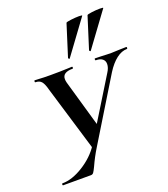

<svg xmlns="http://www.w3.org/2000/svg" viewBox="-157 -996 970 1107"><g transform="rotate(-20 328.0 -442.5)"><path d="M516 -571Q516 -591 502 -602Q488 -613 462 -613Q458 -613 458 -619Q458 -625 461 -625L501 -624Q535 -622 561 -622Q581 -622 611 -624L653 -625Q656 -625 656 -619Q656 -613 653 -613Q620 -613 587.5 -588Q555 -563 526 -517L295 -139Q266 -92 243 -41Q231 -16 225 -8Q219 0 209 0H39Q35 0 35 -6Q35 -12 39 -12Q98 -12 166.5 -54.5Q235 -97 275 -158L499 -522Q516 -548 516 -571ZM91 -613Q88 -613 88 -619Q88 -625 91 -625Q109 -625 117 -624Q143 -622 186 -622Q251 -622 293 -624Q304 -625 319 -625Q323 -625 323 -619Q323 -613 319 -613Q257 -613 257 -572Q257 -562 260 -550L347 -247L276 -129L151 -544Q141 -583 128.5 -598Q116 -613 91 -613ZM322 -673Q320 -673 317.5 -676Q315 -679 316 -681L377 -874Q379 -878 407 -881.5Q435 -885 457 -885Q479 -885 476 -881L324 -674Q324 -673 322 -673ZM451 -673Q449 -673 446.5 -676Q444 -679 445 -681L506 -874Q508 -878 535.5 -881.5Q563 -885 585 -885Q608 -885 605 -881L453 -674Q453 -673 451 -673Z"/></g></svg>

Font: Cormorant Infant
Style: Bold Italic
Weight: 700
Italic angle: -10°
Designer: Christian Thalmann (Catharsis Fonts)
Foundry: Catharsis Fonts
Version: Version 4.000